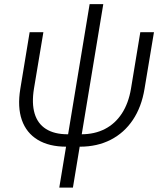

<svg xmlns="http://www.w3.org/2000/svg" viewBox="-20 -689 785 914"><path d="M295.4 9.3Q213.9 9.3 159.7 -23.4Q105.5 -56.2 84 -117.7Q62.5 -179.2 76.7 -266.1L121.1 -535.6H186.5L141.6 -266.6Q130.4 -197.3 144.8 -148.7Q159.2 -100.1 199 -75Q238.8 -49.8 301.8 -49.8H367.2Q430.7 -49.8 479.5 -75Q528.3 -100.1 560.1 -148.7Q591.8 -197.3 603.5 -266.6L647.9 -535.6H712.9L668 -266.1Q653.8 -179.7 612.5 -118.2Q571.3 -56.6 507.1 -23.7Q442.9 9.3 360.4 9.3ZM262.2 204.1 406.7 -669.4H471.7L327.1 204.1Z"/></svg>

Font: Inter 20pt Light
Style: Italic
Weight: 300
Italic angle: -9.3988°
Version: Version 4.001;git-66647c0bb